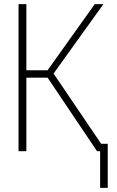

<svg xmlns="http://www.w3.org/2000/svg" viewBox="-20 -734 570 932"><path d="M70 0V-714H108V-393H211L440 -714H482L240 -377L471 -36H503V178H466V0H451L211 -357H108V0Z"/></svg>

Font: Noto Sans Mono Condensed ExtraLight
Style: Regular
Weight: 200
Width: 3
Designer: Monotype Design Team
Foundry: Monotype Imaging Inc.
Version: Version 2.014; ttfautohint (v1.8.4.7-5d5b)